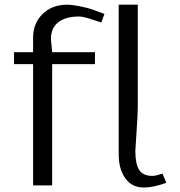

<svg xmlns="http://www.w3.org/2000/svg" viewBox="-20 -812 790 841"><path d="M125 0V-531.2H41.5V-583.5H125V-647Q125 -710 166.5 -750.7Q208 -791.5 275.9 -791.5Q293 -791.5 327.1 -785.2Q361.3 -778.8 392.6 -767.6L437.5 -751L423.8 -713.4L373 -730Q342.8 -739.7 325.2 -739.7Q268.1 -739.7 235.6 -714.8Q203.1 -689.9 203.1 -640.6Q203.1 -634.8 208.5 -583.5H396V-531.2H208.5V0ZM500 -791.5H583.5V-343.8Q583.5 -312.5 578.1 -234.4Q572.8 -156.2 572.8 -149.9Q572.8 -95.7 589.1 -68.6Q605.5 -41.5 647.9 -41.5Q661.6 -41.5 691.9 -51.3L708.5 -11.2Q651.9 9.3 609.4 9.3Q557.6 9.3 528.8 -31Q500 -71.3 500 -135.3Z"/></svg>

Font: Resagnicto
Style: Regular
Weight: 500
Version: Version 0.9991